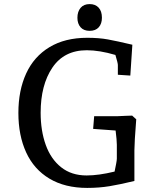

<svg xmlns="http://www.w3.org/2000/svg" viewBox="-20 -905 768 940"><path d="M70 -352Q70 -462 108 -545Q146 -628 222 -674Q298 -720 407 -720Q464 -720 508 -712Q552 -704 628 -686L618 -535L557 -539V-587Q557 -596 545 -636Q467 -659 405 -659Q294 -659 236.5 -574Q179 -489 179 -353Q179 -265 204 -195.5Q229 -126 279.5 -86Q330 -46 404 -46Q463 -46 541 -65Q545 -84 548.5 -102.5Q552 -121 552 -128V-196Q552 -218 546 -266L436 -274L441 -336H552L597 -338L627 -339L647 -321Q638 -206 638 -169V-19Q568 -2 516.5 6.5Q465 15 407 15Q298 15 222 -30.5Q146 -76 108 -159Q70 -242 70 -352ZM359 -818Q359 -848 374.5 -866.5Q390 -885 419 -885Q447 -885 463 -867.5Q479 -850 479 -818Q479 -789 463.5 -771.5Q448 -754 419 -754Q390 -754 374.5 -771.5Q359 -789 359 -818Z"/></svg>

Font: Andada Pro Medium
Style: Regular
Weight: 500
Designer: Carolina Giovagnoli
Foundry: Huerta Tipografica
Version: Version 3.005; ttfautohint (v1.8.4)